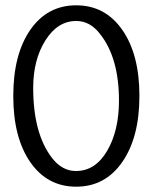

<svg xmlns="http://www.w3.org/2000/svg" viewBox="-20 -693 575 723"><path d="M440.5 -83Q376 10 267 10Q158 10 94 -82.5Q30 -175 30 -331.5Q30 -488 94 -580.5Q158 -673 267 -673Q376 -673 440.5 -580.5Q505 -488 505 -332Q505 -176 440.5 -83ZM428 -314Q428 -476 356 -566Q319 -614 267 -614Q197 -614 151 -541Q105 -468 105 -362Q105 -190 176 -98Q214 -49 266 -49Q339 -49 383.5 -125Q428 -201 428 -314Z"/></svg>

Font: Overlock Mod
Style: Regular
Weight: 400
Designer: Dario Muhafara
Foundry: Dario Manuel Muhafara
Version: Version 1.001